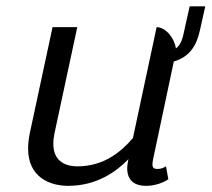

<svg xmlns="http://www.w3.org/2000/svg" viewBox="-20 -587 678 615"><path d="M519.2 -12.5 511.7 -54.2C505.8 -50.8 497.5 -45.8 485 -45.8C472.5 -45.8 468.3 -50 468.3 -60.8C468.3 -65 469.2 -69.2 470 -75L536.7 -390C587.5 -405 610 -440.8 620.8 -491.7L637.5 -566.7H587.5L570.8 -491.7C565.8 -466.7 560.8 -445 543.3 -431.7C540 -461.7 512.5 -500 481.7 -500L405.8 -145C368.3 -100.8 312.5 -54.2 228.3 -54.2C182.5 -54.2 150.8 -75.8 150.8 -126.7C150.8 -136.7 151.7 -146.7 154.2 -158.3L227.5 -500H148.3L75 -158.3C71.7 -140.8 70 -125 70 -110.8C70 -19.2 140 8.3 198.3 8.3C289.2 8.3 352.5 -36.7 391.7 -77.5L390.8 -75C389.2 -65 387.5 -56.7 387.5 -48.3C387.5 -12.5 406.7 8.3 448.3 8.3C482.5 8.3 508.3 -5.8 519.2 -12.5Z"/></svg>

Font: BoonHome
Style: Book Oblique
Weight: 400
Italic angle: -12°
Designer: Sungsit Sawaiwan
Foundry: Sungsit Sawaiwan
Version: Version 0.2